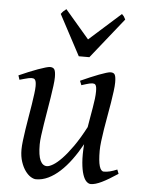

<svg xmlns="http://www.w3.org/2000/svg" viewBox="-52 -748 604 810"><g transform="rotate(5 249.5 -343.0)"><path d="M476.1 -33.2Q436.5 -6.8 408.9 6.6Q381.3 20 362.8 20Q353.5 20 344.5 11.5Q335.4 2.9 328.9 -16.6Q322.3 -36.1 319.6 -67.6Q316.9 -99.1 320.3 -145Q300.3 -108.9 278.1 -78.6Q255.9 -48.3 231.9 -26.4Q208 -4.4 182.6 7.8Q157.2 20 130.9 20Q121.1 20 108.6 12.5Q96.2 4.9 85.2 -10.3Q74.2 -25.4 66.7 -47.9Q59.1 -70.3 59.1 -100.1Q59.1 -114.7 61.8 -137.2Q64.5 -159.7 68.4 -185.5Q72.3 -211.4 77.1 -239.3Q82 -267.1 85.9 -292.5Q89.8 -317.9 92.5 -338.4Q95.2 -358.9 95.2 -371.1Q95.2 -382.3 93.8 -388.9Q92.3 -395.5 89.6 -398.7Q86.9 -401.9 83.3 -402.8Q79.6 -403.8 75.2 -403.8Q70.8 -403.8 62.5 -402.1Q54.2 -400.4 45.9 -397.9Q36.1 -395.5 24.9 -392.1L19 -410.2Q39.6 -419.4 60.3 -428Q81.1 -436.5 98.6 -442.9Q116.2 -449.2 129.6 -453.1Q143.1 -457 148.9 -457Q163.1 -457 168 -447.8Q172.9 -438.5 172.9 -416Q172.9 -401.9 169.9 -378.9Q167 -356 162.6 -328.6Q158.2 -301.3 153.3 -272Q148.4 -242.7 144 -215.3Q139.6 -188 136.7 -165Q133.8 -142.1 133.8 -127.9Q133.8 -81.1 143.8 -60.1Q153.8 -39.1 171.9 -39.1Q181.6 -39.1 197.8 -48.6Q213.9 -58.1 234.4 -79.3Q254.9 -100.6 279.1 -134.8Q303.2 -168.9 329.1 -218.3Q332.5 -239.3 336.2 -260.5Q339.8 -281.7 343.3 -301.5Q346.7 -321.3 348.9 -339.1Q351.1 -356.9 351.1 -371.1Q351.1 -382.3 349.9 -388.9Q348.6 -395.5 346.2 -398.7Q343.8 -401.9 340.6 -402.8Q337.4 -403.8 333 -403.8Q328.6 -403.8 321 -402.1Q313.5 -400.4 305.7 -397.9Q296.9 -395.5 287.1 -392.1L279.8 -410.2Q300.3 -419.4 320.3 -428Q340.3 -436.5 357.2 -442.9Q374 -449.2 386.7 -453.1Q399.4 -457 405.8 -457Q419.4 -457 423.8 -447.8Q428.2 -438.5 428.2 -416Q428.2 -401.9 425.3 -379.2Q422.4 -356.4 418 -329.3Q413.6 -302.2 408.2 -272.7Q402.8 -243.2 398.4 -215.6Q394 -188 391.1 -164.1Q388.2 -140.1 388.2 -124Q388.2 -79.6 394.5 -58.3Q400.9 -37.1 413.1 -37.1Q425.8 -37.1 438.7 -40.3Q451.7 -43.5 469.2 -50.8ZM310.5 -512.7H265.6L174.3 -684.1Q181.2 -693.4 185.1 -696.8Q189 -700.2 196.3 -706.1L298.3 -586.9L431.6 -706.1Q437.5 -700.7 440.2 -697Q442.9 -693.4 447.3 -684.1Z"/></g></svg>

Font: Gentium Plus Viet
Style: Italic
Weight: 400
Italic angle: -8°
Designer: J. Victor Gaultney, Annie Olsen, Iska Routamaa, Becca Hirsbrunner
Foundry: SIL International
Version: Version 5.000